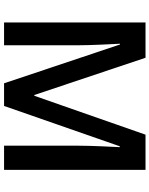

<svg xmlns="http://www.w3.org/2000/svg" viewBox="87 -842 754 969"><g transform="rotate(90 464.5 -357.0)"><path d="M514.2 0 717.8 -584H722.2C720.2 -543.9 714.8 -442.9 714.8 -376V0H836.9V-713.9H659.2L462.9 -152.8H459L271 -713.9H92.8V0H208V-370.1C208 -442.9 202.1 -546.9 200.2 -585H204.1L399.9 0Z"/></g></svg>

Font: Noto Reveo Sans
Style: Regular
Weight: 600
Designer: Monotype Design Team
Foundry: Monotype Imaging Inc.
Version: Version 2.007